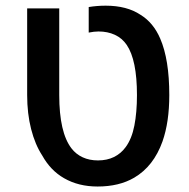

<svg xmlns="http://www.w3.org/2000/svg" viewBox="-20 -661 678 690"><path d="M210.4 -20.5Q161.6 -48.3 131.8 -102.1Q106 -141.6 91.8 -197.3Q77.6 -252.9 77.6 -319.3V-630.9H192.9V-319.3Q192.9 -185.1 236.8 -127.9Q252.9 -106.9 277.1 -95.7Q301.3 -84.5 332 -84.5Q364.7 -84.5 389.9 -96.9Q415 -109.4 431.6 -132.3Q453.6 -162.1 462.9 -209.7Q472.2 -257.3 472.2 -319.3Q472.2 -445.3 435.5 -499.5Q418.9 -523.9 392.8 -535.9Q366.7 -547.9 334 -547.9Q318.4 -547.9 298.8 -543.9V-635.7Q328.6 -640.6 359.9 -640.6Q436 -640.6 484.9 -607.9Q531.2 -579.6 555.7 -522.5Q588.4 -447.3 588.4 -319.3Q588.4 -222.2 564 -152.8Q532.2 -63.5 462.4 -22.5Q408.2 9.3 330.6 9.3Q262.2 9.3 210.4 -20.5Z"/></svg>

Font: Viking Open Sans Light
Style: Bold
Weight: 600
Foundry: Ascender Corporation
Version: Version 2.001